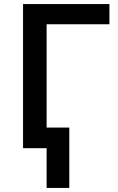

<svg xmlns="http://www.w3.org/2000/svg" viewBox="-20 -734 584 951"><path d="M94.2 0V-713.9H522V-613.8H210.9V-102.1H323.2V196.8H210.9V0Z"/></svg>

Font: Open Sans
Style: SemiBold
Weight: 600
Foundry: Ascender Corporation
Version: Version 1.10